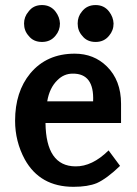

<svg xmlns="http://www.w3.org/2000/svg" viewBox="-20 -720 536 752"><path d="M284.2 -627.9Q284.2 -655.3 300.8 -674.8Q320.3 -700.2 354.5 -700.2Q387.7 -700.2 407.2 -674.8Q423.8 -653.3 424.8 -627.9Q424.8 -600.6 407.2 -580.1Q387.7 -555.7 354.5 -555.7Q320.3 -555.7 301.8 -580.1Q284.2 -599.6 284.2 -627.9ZM74.2 -627.9Q74.2 -654.3 91.8 -674.8Q110.4 -700.2 144.5 -700.2Q177.7 -700.2 197.3 -674.8Q213.9 -653.3 214.8 -627.9Q214.8 -600.6 197.3 -580.1Q177.7 -555.7 144.5 -555.7Q110.4 -555.7 91.8 -580.1Q74.2 -599.6 74.2 -627.9ZM275.4 -68.4Q340.8 -67.4 405.3 -130.9L450.2 -70.3Q398.4 -20.5 359.4 -2.9Q324.2 11.7 267.6 11.7Q136.7 11.7 77.1 -95.7Q39.1 -166 39.1 -247.1Q39.1 -360.4 98.6 -432.6Q163.1 -509.8 272.5 -509.8Q347.7 -509.8 398.4 -460Q454.1 -405.3 454.1 -313.5V-238.3H158.2Q160.2 -69.3 275.4 -68.4ZM344.7 -323.2Q349.6 -432.6 264.6 -431.6Q230.5 -431.6 205.1 -406.2Q173.8 -376 165 -323.2Z"/></svg>

Font: Puritan
Style: Bold
Weight: 700
Version: 2.1